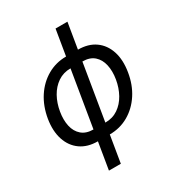

<svg xmlns="http://www.w3.org/2000/svg" viewBox="-216 -860 1098 1195"><g transform="rotate(-30 333.5 -262.0)"><path d="M244.6 11.7Q171.4 11.7 122.1 -23.2Q72.8 -58.1 52.2 -120.6Q31.7 -183.1 44.9 -265.1Q59.1 -349.1 100.1 -411.6Q141.1 -474.1 202.4 -509.3Q263.7 -544.4 336.9 -544.4H421.9Q495.6 -544.4 544.9 -509.5Q594.2 -474.6 614.7 -412.1Q635.3 -349.6 621.6 -266.6Q608.4 -184.1 567.4 -121.3Q526.4 -58.6 465.1 -23.4Q403.8 11.7 330.1 11.7ZM257.8 -65.9H343.3Q396 -65.9 435.3 -92.8Q474.6 -119.6 499.8 -164.8Q524.9 -210 534.2 -265.6Q543.5 -321.3 533.4 -366.9Q523.4 -412.6 492.7 -439.7Q461.9 -466.8 409.2 -466.8H324.2Q272 -466.8 232.2 -439.7Q192.4 -412.6 167.2 -367.4Q142.1 -322.3 132.8 -266.1Q123.5 -210.4 133.5 -165Q143.6 -119.6 174.6 -92.8Q205.6 -65.9 257.8 -65.9ZM212.9 204.1 367.2 -728H452.6L298.3 204.1Z"/></g></svg>

Font: Inter 20pt
Style: Italic
Weight: 400
Italic angle: -9.3988°
Version: Version 4.001;git-66647c0bb